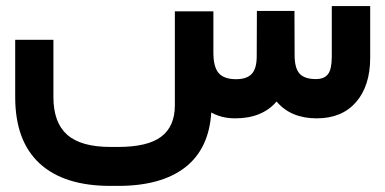

<svg xmlns="http://www.w3.org/2000/svg" viewBox="-20 -384 1250 623"><path d="M672.4 -213.4Q672.4 -166 689.9 -146.5Q707.5 -127 745.6 -127Q780.8 -127 796.9 -144.3Q813 -161.6 813 -201.7L813.5 -329.1V-348.6H833H916H935.5V-329.1L936 -202.6Q936.5 -161.6 952.6 -144.5Q968.8 -127.4 1004.9 -127.4Q1032.2 -127.4 1044.4 -143.6Q1056.6 -159.7 1056.6 -200.7V-344.7V-364.3H1076.2H1161.6H1181.2V-344.7V-196.8Q1181.2 -105.5 1135.3 -52.7Q1089.4 0 1007.8 0Q923.3 0 877.4 -54.7Q831.1 0 742.7 0Q728.5 0 715.3 -2Q702.1 -3.9 689.5 -8.3Q676.8 -12.7 665.5 -19Q658.2 99.1 580.6 159.2Q502.9 219.2 363.3 219.2H338.4Q187.5 219.2 108.4 146.2Q29.3 73.2 29.3 -68.8V-235.4V-254.9H48.8H133.8H153.3V-235.4V-69.3Q153.3 13.7 198 53.2Q242.7 92.8 338.4 92.8H363.3Q459.5 92.8 503.4 59.3Q547.4 25.9 547.4 -42.5V-327.6V-347.2H566.9H652.8H672.4V-327.6Z"/></svg>

Font: Shabnam FD
Style: Bold
Weight: 700
Foundry: DejaVu fonts team - Redesigned by Saber Rastikerdar - Based on Vazir font
Version: Version 5.00;October 20, 2019;FontCreator 12.0.0.2547 64-bit